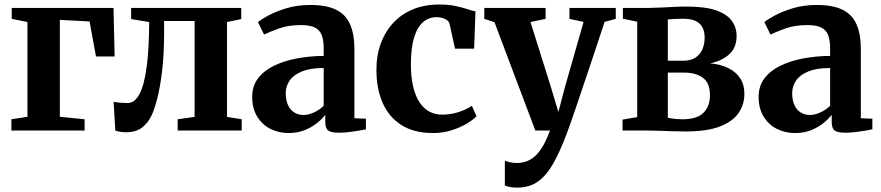

<svg xmlns="http://www.w3.org/2000/svg" viewBox="-20 -578 3900 850"><path d="M30.5 0V-50L101.5 -61V-480.5L32 -494.5V-543H482.5L487.5 -328H405L376.5 -483L245 -490V-61L354.5 -50V0Z M538.5 7.5Q523 7.5 510.8 5.2Q498.5 3 490.5 0L483 -127.5Q493.5 -125 511.5 -123.5Q529.5 -122 545.5 -122Q576.5 -122 597.5 -161.8Q618.5 -201.5 629.2 -281.2Q640 -361 640.5 -480.5L560.5 -493.5V-543H1048V-493.5L985 -480.5V-60.5L1050 -50V0H766.5V-50L841.5 -60.5V-485H706.5V-436.5Q706.5 -336 697.5 -262.5Q688.5 -189 675.8 -140.2Q663 -91.5 650.5 -66Q634.5 -32.5 607.8 -12.5Q581 7.5 538.5 7.5Z M1258 11Q1214 11 1177.2 -7.5Q1140.5 -26 1118.5 -62Q1096.5 -98 1096.5 -149.5Q1096.5 -197 1122.2 -231Q1148 -265 1192.5 -286.8Q1237 -308.5 1293.8 -319.2Q1350.5 -330 1413 -330.5V-364Q1413 -399.5 1404.5 -422.2Q1396 -445 1374 -456Q1352 -467 1312 -467Q1256.5 -467 1214.5 -451.8Q1172.5 -436.5 1149 -425L1122 -480Q1135 -491.5 1168.2 -509.5Q1201.5 -527.5 1249.2 -541.8Q1297 -556 1353.5 -556Q1425 -556 1467.8 -535Q1510.5 -514 1529.8 -470.5Q1549 -427 1549 -360V-54.5L1600 -52.5V-5.5Q1589 -3 1568.2 0.5Q1547.5 4 1524 6.8Q1500.5 9.5 1480 9.5Q1446.5 9.5 1433.2 0Q1420 -9.5 1420 -39.5V-70Q1408.5 -54 1385.8 -35Q1363 -16 1330.8 -2.5Q1298.5 11 1258 11ZM1324 -69Q1345.5 -69 1370.5 -80.5Q1395.5 -92 1413 -110V-277Q1354.5 -277 1317.2 -262Q1280 -247 1262.5 -221.8Q1245 -196.5 1245 -165.5Q1245 -134.5 1255 -112.8Q1265 -91 1283 -80Q1301 -69 1324 -69Z M1897.5 11Q1812 11 1756.2 -25Q1700.5 -61 1673.5 -123.8Q1646.5 -186.5 1646.5 -266.5Q1646 -331 1665.5 -384.5Q1685 -438 1721.2 -477Q1757.5 -516 1808.8 -537Q1860 -558 1924 -558Q1966 -558 1996.2 -551.5Q2026.5 -545 2048.2 -537.8Q2070 -530.5 2085 -527.5L2079 -362.5H1994.5L1970.5 -471.5Q1968.5 -481.5 1959.8 -488.2Q1951 -495 1938.5 -498.5Q1926 -502 1913 -502Q1879.5 -502 1854 -481Q1828.5 -460 1814 -414.5Q1799.5 -369 1799 -295Q1799 -238.5 1808.8 -196Q1818.5 -153.5 1836.8 -125.8Q1855 -98 1880.5 -84.2Q1906 -70.5 1936.5 -70.5Q1964 -70.5 1988.5 -76Q2013 -81.5 2033.5 -90.5Q2054 -99.5 2069 -109.5L2089.5 -63.5Q2076 -48.5 2047.2 -31.2Q2018.5 -14 1980 -1.5Q1941.5 11 1897.5 11Z M2269.5 252.5Q2252 252.5 2238 250Q2224 247.5 2215 243V133Q2222.5 137 2237.2 140.2Q2252 143.5 2268 143.5Q2293 143.5 2314.2 135Q2335.5 126.5 2353.2 108.8Q2371 91 2386.2 63.8Q2401.5 36.5 2415 0H2350L2169 -480L2124 -494.5V-543H2395.5V-494.5L2328.5 -480.5L2418 -195.5L2452 -82L2481.5 -194L2563.5 -481L2501 -494.5V-543H2706V-494.5L2656.5 -481Q2634.5 -413.5 2611.8 -345.8Q2589 -278 2568.5 -216.8Q2548 -155.5 2531.2 -106.2Q2514.5 -57 2503.2 -25.2Q2492 6.5 2489 13.5Q2460 91 2430.2 144.2Q2400.5 197.5 2362.5 225Q2324.5 252.5 2269.5 252.5Z M3015 4Q2988.5 4 2958.5 3Q2928.5 2 2900.5 1Q2872.5 0 2852 0H2736V-48.5L2801 -59.5V-482L2737.5 -495V-543H2856Q2875 -543 2903.5 -544.5Q2932 -546 2963 -547.5Q2994 -549 3019.5 -549Q3103 -549 3151.2 -531.8Q3199.5 -514.5 3220.2 -485Q3241 -455.5 3241 -419Q3241 -367.5 3208.8 -338Q3176.5 -308.5 3124 -297.5Q3169.5 -293.5 3203.5 -277Q3237.5 -260.5 3256.5 -232Q3275.5 -203.5 3275.5 -162Q3275.5 -116 3250 -78.2Q3224.5 -40.5 3167.5 -18.2Q3110.5 4 3015 4ZM3001.5 -50Q3066 -50 3094.5 -79Q3123 -108 3123 -155.5Q3123 -211.5 3091.2 -234Q3059.5 -256.5 3009.5 -256.5H2936.5V-56.5Q2943 -55 2953.2 -53.5Q2963.5 -52 2976 -51Q2988.5 -50 3001.5 -50ZM2936.5 -309H3003Q3038 -309 3059.2 -323.2Q3080.5 -337.5 3090 -360.8Q3099.5 -384 3099.5 -412Q3099.5 -437 3090.2 -455.8Q3081 -474.5 3060.2 -484.8Q3039.5 -495 3003.5 -495Q2985.5 -495 2968.5 -494.2Q2951.5 -493.5 2936.5 -492Z M3500 11Q3456 11 3419.2 -7.5Q3382.5 -26 3360.5 -62Q3338.5 -98 3338.5 -149.5Q3338.5 -197 3364.2 -231Q3390 -265 3434.5 -286.8Q3479 -308.5 3535.8 -319.2Q3592.5 -330 3655 -330.5V-364Q3655 -399.5 3646.5 -422.2Q3638 -445 3616 -456Q3594 -467 3554 -467Q3498.5 -467 3456.5 -451.8Q3414.5 -436.5 3391 -425L3364 -480Q3377 -491.5 3410.2 -509.5Q3443.5 -527.5 3491.2 -541.8Q3539 -556 3595.5 -556Q3667 -556 3709.8 -535Q3752.5 -514 3771.8 -470.5Q3791 -427 3791 -360V-54.5L3842 -52.5V-5.5Q3831 -3 3810.2 0.5Q3789.5 4 3766 6.8Q3742.5 9.5 3722 9.5Q3688.5 9.5 3675.2 0Q3662 -9.5 3662 -39.5V-70Q3650.5 -54 3627.8 -35Q3605 -16 3572.8 -2.5Q3540.5 11 3500 11ZM3566 -69Q3587.5 -69 3612.5 -80.5Q3637.5 -92 3655 -110V-277Q3596.5 -277 3559.2 -262Q3522 -247 3504.5 -221.8Q3487 -196.5 3487 -165.5Q3487 -134.5 3497 -112.8Q3507 -91 3525 -80Q3543 -69 3566 -69Z"/></svg>

Font: Merriweather 48pt
Style: Bold
Weight: 700
Version: Version 2.100